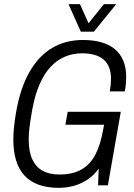

<svg xmlns="http://www.w3.org/2000/svg" viewBox="-20 -890 644 922"><path d="M262 12Q153 12 98.5 -46Q44 -104 44 -220Q44 -249 47.5 -281.5Q51 -314 57 -350Q77 -466 121 -543.5Q165 -621 230 -659.5Q295 -698 378 -698Q428 -698 466.5 -687Q505 -676 531.5 -654Q558 -632 572 -598.5Q586 -565 586 -521Q586 -505 584.5 -487.5Q583 -470 579 -451H507Q510 -467 511.5 -482.5Q513 -498 513 -511Q513 -543 504 -566Q495 -589 477.5 -604Q460 -619 434 -626.5Q408 -634 374 -634Q330 -634 292 -618Q254 -602 223 -569Q192 -536 169.5 -484Q147 -432 134 -359Q129 -331 126 -310Q123 -289 121 -273Q119 -257 118.5 -244Q118 -231 118 -219Q118 -161 135.5 -124Q153 -87 185.5 -69.5Q218 -52 265 -52Q330 -52 372 -76.5Q414 -101 438.5 -148.5Q463 -196 475 -266L480 -291H294L305 -353H560L498 0H451L454 -80Q431 -48 400 -27.5Q369 -7 334 2.5Q299 12 262 12ZM538 -870 431 -738H368L309 -870H364L417 -752H384L479 -870Z"/></svg>

Font: Archivo Condensed Light
Style: Italic
Weight: 300
Width: 3
Italic angle: -10°
Designer: Hector Gatti
Foundry: Omnibus-Type
Version: Version 2.001